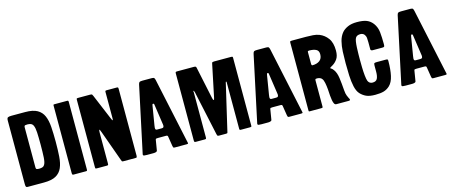

<svg xmlns="http://www.w3.org/2000/svg" viewBox="-45 -1272 4336 1843"><g transform="rotate(-15 2122.5 -350.0)"><path d="M87 0Q69 0 58.5 0Q48 0 44 -6.5Q40 -13 40 -33V-664Q40 -689 50.5 -694.5Q61 -700 87 -700H222Q299 -700 341.5 -676Q384 -652 403.5 -607Q423 -562 427.5 -497Q432 -432 432 -350Q432 -268 427.5 -203Q423 -138 403.5 -93Q384 -48 341.5 -24Q299 0 222 0ZM212 -140Q229 -140 243 -144Q257 -148 265 -161Q279 -182 282 -233Q285 -284 285 -360Q285 -435 282.5 -481.5Q280 -528 269 -551Q261 -568 246.5 -574Q232 -580 212 -580Q200 -580 190 -578Q180 -576 180 -557V-159Q180 -146 188.5 -143Q197 -140 212 -140Z M513 -700H641Q652 -700 652 -687V-13Q652 -6 650 -3Q648 0 640 0H517Q507 0 504.5 -4.5Q502 -9 502 -20V-689Q502 -696 504 -698Q506 -700 513 -700Z M1034 -700H1131Q1142 -700 1144.5 -696.5Q1147 -693 1147 -682V-19Q1147 -9 1145 -4.5Q1143 0 1132 0H1012Q999 0 997 -4Q995 -8 991 -18L881 -324Q870 -356 866 -351.5Q862 -347 862 -322V-21Q862 -8 860.5 -4Q859 0 845 0H752Q737 0 734.5 -2.5Q732 -5 732 -20V-680Q732 -695 734.5 -697.5Q737 -700 752 -700H865Q883 -700 886.5 -696Q890 -692 895 -680L1001 -427Q1010 -405 1013.5 -406.5Q1017 -408 1017 -429V-686Q1017 -696 1020.5 -698Q1024 -700 1034 -700Z M1365 -120 1348 -17Q1347 -7 1335.5 -3.5Q1324 0 1312 0H1246Q1233 0 1220 -1.5Q1207 -3 1207 -13Q1207 -16 1208 -20L1347 -672Q1351 -690 1358 -695Q1365 -700 1387 -700H1481Q1500 -700 1505 -692.5Q1510 -685 1513 -671L1653 -18Q1654 -14 1654.5 -11Q1655 -8 1655 -6Q1655 0 1640 0H1523Q1510 0 1507.5 -4.5Q1505 -9 1503 -20L1488 -114Q1487 -125 1482 -127.5Q1477 -130 1469 -130H1389Q1375 -130 1371 -128.5Q1367 -127 1365 -120ZM1402 -210H1448Q1461 -210 1465.5 -215.5Q1470 -221 1470 -231Q1470 -234 1470 -237.5Q1470 -241 1469 -245L1440 -443Q1439 -454 1436.5 -456.5Q1434 -459 1429 -459Q1424 -459 1422.5 -456.5Q1421 -454 1419 -443L1388 -255Q1385 -240 1385 -231Q1385 -217 1390 -213.5Q1395 -210 1402 -210Z M2156 -476 2049 -17Q2047 -6 2044.5 -3Q2042 0 2028 0H1962Q1949 0 1946 -4.5Q1943 -9 1941 -19L1846 -459Q1841 -479 1836 -479Q1833 -479 1834 -474Q1835 -469 1835 -459V-19Q1835 -8 1833 -4Q1831 0 1819 0H1732Q1720 0 1717.5 -4Q1715 -8 1715 -21V-681Q1715 -694 1718 -697Q1721 -700 1733 -700H1899Q1914 -700 1918 -695.5Q1922 -691 1924 -678L1990 -366Q1993 -353 1995 -348.5Q1997 -344 2000 -344Q2004 -344 2005.5 -348.5Q2007 -353 2010 -366L2077 -687Q2079 -696 2084 -698Q2089 -700 2100 -700H2270Q2278 -700 2281.5 -698Q2285 -696 2285 -687V-11Q2285 -4 2282 -2Q2279 0 2271 0H2182Q2172 0 2168.5 -2Q2165 -4 2165 -14V-476Q2165 -483 2161 -483Q2157 -483 2156 -476Z M2503 -120 2486 -17Q2485 -7 2473.5 -3.5Q2462 0 2450 0H2384Q2371 0 2358 -1.5Q2345 -3 2345 -13Q2345 -16 2346 -20L2485 -672Q2489 -690 2496 -695Q2503 -700 2525 -700H2619Q2638 -700 2643 -692.5Q2648 -685 2651 -671L2791 -18Q2792 -14 2792.5 -11Q2793 -8 2793 -6Q2793 0 2778 0H2661Q2648 0 2645.5 -4.5Q2643 -9 2641 -20L2626 -114Q2625 -125 2620 -127.5Q2615 -130 2607 -130H2527Q2513 -130 2509 -128.5Q2505 -127 2503 -120ZM2540 -210H2586Q2599 -210 2603.5 -215.5Q2608 -221 2608 -231Q2608 -234 2608 -237.5Q2608 -241 2607 -245L2578 -443Q2577 -454 2574.5 -456.5Q2572 -459 2567 -459Q2562 -459 2560.5 -456.5Q2559 -454 2557 -443L2526 -255Q2523 -240 2523 -231Q2523 -217 2528 -213.5Q2533 -210 2540 -210Z M3191 -320Q3214 -289 3221.5 -233.5Q3229 -178 3234 -109Q3237 -72 3245 -54Q3253 -36 3258 -25Q3260 -22 3262.5 -17.5Q3265 -13 3265 -8Q3265 -3 3260 -1.5Q3255 0 3250 0H3128Q3114 0 3107 -13Q3100 -26 3096 -48Q3092 -70 3090 -96Q3089 -124 3086 -159Q3083 -194 3077 -224Q3071 -254 3060 -267Q3052 -278 3039 -282.5Q3026 -287 3016 -287H3010Q2998 -287 2995.5 -283.5Q2993 -280 2993 -270V-15Q2993 -5 2990.5 -2.5Q2988 0 2974 0H2863Q2857 0 2855 -2Q2853 -4 2853 -14V-685Q2853 -696 2857 -698Q2861 -700 2871 -700H3013Q3049 -700 3082.5 -697.5Q3116 -695 3144 -684Q3192 -665 3224.5 -621Q3257 -577 3257 -498Q3257 -446 3237 -416.5Q3217 -387 3189 -370Q3182 -366 3171 -359.5Q3160 -353 3160 -350Q3160 -347 3169.5 -342Q3179 -337 3191 -320ZM3003 -420Q3047 -420 3074.5 -440.5Q3102 -461 3102 -504Q3102 -539 3076.5 -552Q3051 -565 3007 -565Q3000 -565 2996.5 -563Q2993 -561 2993 -553V-438Q2993 -420 3003 -420Z M3608 -290H3693Q3707 -290 3712 -288Q3717 -286 3717 -273Q3717 -188 3703.5 -126.5Q3690 -65 3657 -34Q3630 -9 3597.5 0.5Q3565 10 3513 10Q3456 10 3423.5 -5Q3391 -20 3366 -47Q3342 -74 3331 -124Q3320 -174 3317.5 -235.5Q3315 -297 3315 -357Q3315 -416 3317.5 -471Q3320 -526 3332 -573Q3344 -620 3372 -653Q3393 -677 3429.5 -693.5Q3466 -710 3520 -710Q3583 -710 3618 -695.5Q3653 -681 3677 -649Q3706 -610 3711.5 -559Q3717 -508 3717 -439Q3717 -420 3713.5 -415Q3710 -410 3694 -410H3599Q3591 -410 3584.5 -413.5Q3578 -417 3578 -424V-494Q3578 -525 3576 -540Q3574 -555 3564 -570Q3557 -581 3545.5 -585.5Q3534 -590 3524 -590Q3510 -590 3497 -586Q3484 -582 3475 -568Q3468 -557 3464 -532Q3460 -507 3458.5 -474.5Q3457 -442 3456.5 -410Q3456 -378 3456 -354Q3456 -321 3457 -277Q3458 -233 3462 -195Q3466 -157 3473 -139Q3486 -110 3518 -110Q3553 -110 3565 -134.5Q3577 -159 3577 -202V-263Q3577 -283 3583 -286.5Q3589 -290 3608 -290Z M3935 -120 3918 -17Q3917 -7 3905.5 -3.5Q3894 0 3882 0H3816Q3803 0 3790 -1.5Q3777 -3 3777 -13Q3777 -16 3778 -20L3917 -672Q3921 -690 3928 -695Q3935 -700 3957 -700H4051Q4070 -700 4075 -692.5Q4080 -685 4083 -671L4223 -18Q4224 -14 4224.5 -11Q4225 -8 4225 -6Q4225 0 4210 0H4093Q4080 0 4077.5 -4.5Q4075 -9 4073 -20L4058 -114Q4057 -125 4052 -127.5Q4047 -130 4039 -130H3959Q3945 -130 3941 -128.5Q3937 -127 3935 -120ZM3972 -210H4018Q4031 -210 4035.5 -215.5Q4040 -221 4040 -231Q4040 -234 4040 -237.5Q4040 -241 4039 -245L4010 -443Q4009 -454 4006.5 -456.5Q4004 -459 3999 -459Q3994 -459 3992.5 -456.5Q3991 -454 3989 -443L3958 -255Q3955 -240 3955 -231Q3955 -217 3960 -213.5Q3965 -210 3972 -210Z"/></g></svg>

Font: Railroad Gothic CC
Style: Bold
Weight: 700
Designer: indestructible type*
Foundry: Cowboy Collective
Version: Version 1.000